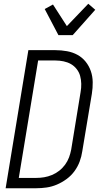

<svg xmlns="http://www.w3.org/2000/svg" viewBox="-20 -1002 540 1022"><path d="M10 0 131 -735H275Q306 -735 336.5 -729.5Q367 -724 392.5 -710Q418 -696 436 -673.5Q454 -651 463.5 -623.5Q473 -596 473.5 -565Q474 -534 469 -503L418 -197Q414 -169 404 -142Q394 -115 376.5 -91Q359 -67 334.5 -49Q310 -31 283 -19.5Q256 -8 228 -4Q200 0 173 0ZM80 -55H173Q194 -55 215 -58.5Q236 -62 256.5 -70.5Q277 -79 295 -93Q313 -107 326.5 -125.5Q340 -144 347.5 -164.5Q355 -185 359 -206L409 -512Q413 -534 412.5 -556Q412 -578 406.5 -598Q401 -618 388 -634.5Q375 -651 357.5 -661Q340 -671 318.5 -675.5Q297 -680 275 -680H183ZM291 -815 218 -954 262 -978 336 -863 450 -982 487 -950 367 -815Z"/></svg>

Font: Iosevka Light
Style: Italic
Weight: 300
Italic angle: -9°
Monospace: yes
Designer: Belleve Invis
Foundry: Belleve Invis
Version: Version 32.5.0; ttfautohint (v1.8.4)